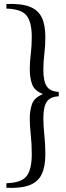

<svg xmlns="http://www.w3.org/2000/svg" viewBox="-20 -760 332 961"><path d="M12 157Q87 155 113 121.5Q139 88 139 12Q139 -41 134 -85.5Q129 -130 129 -165Q129 -206 140 -238.5Q151 -271 193 -288V-290Q151 -307 140 -340Q129 -373 129 -413Q129 -448 134 -489Q139 -530 139 -575Q139 -649 113 -682Q87 -715 12 -717V-740Q86 -743 128.5 -726.5Q171 -710 189 -672.5Q207 -635 207 -575Q207 -532 202 -490.5Q197 -449 197 -409Q197 -354 214 -328Q231 -302 274 -300V-278Q231 -276 214 -250.5Q197 -225 197 -169Q197 -129 202 -84Q207 -39 207 12Q207 73 189 111.5Q171 150 128.5 166.5Q86 183 12 180Z"/></svg>

Font: Bona Nova SC
Style: Regular
Weight: 400
Designer: Mateusz Machalski
Foundry: Capitalics
Version: Version 4.001; ttfautohint (v1.8.4.7-5d5b)